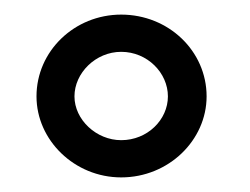

<svg xmlns="http://www.w3.org/2000/svg" viewBox="-20 -810 342 263"><path d="M30 -678C30 -618 82 -567 146 -567C211 -567 263 -618 263 -678C263 -740 211 -790 146 -790C82 -790 30 -740 30 -678ZM82 -678C82 -710 111 -739 146 -739C182 -739 210 -710 210 -678C210 -646 182 -618 146 -618C112 -618 82 -646 82 -678Z"/></svg>

Font: Ampere
Style: Cnd
Weight: 400
Version: Version 1